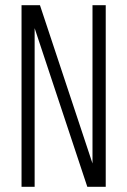

<svg xmlns="http://www.w3.org/2000/svg" viewBox="-20 -720 490 740"><path d="M336.5 -700H387.5V0H316.5L113.5 -611.5V0H63V-700H134L336.5 -90Z"/></svg>

Font: League Mono Condensed UltraLight
Style: Regular
Weight: 200
Width: 1
Designer: Tyler Finck
Foundry: The League of Moveable Type / Tyler Finck
Version: Version 2.210